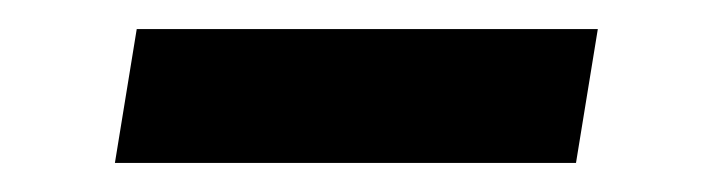

<svg xmlns="http://www.w3.org/2000/svg" viewBox="-20 -406 490 132"><path d="M59 -294 74 -386H391L376 -294Z"/></svg>

Font: Iosevka Etoile SmBdObl
Style: Regular
Weight: 600
Italic angle: -9°
Designer: Belleve Invis
Foundry: Belleve Invis
Version: Version 15.5.2; ttfautohint (v1.8.4)